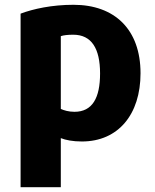

<svg xmlns="http://www.w3.org/2000/svg" viewBox="-20 -572 646 802"><path d="M567 -266C567 -94 474 19 322 19C284 19 254 13 234 5V210H66V-515C119 -535 197 -552 287 -552C459 -552 567 -449 567 -266ZM398 -265C398 -370 362 -427 286 -427C263 -427 246 -425 234 -421V-117C247 -111 267 -105 291 -105C366 -105 398 -163 398 -265Z"/></svg>

Font: Repo ExtraBold
Style: Bold
Weight: 700
Designer: Stefan Peev
Foundry: Context Ltd
Version: Version 1.502